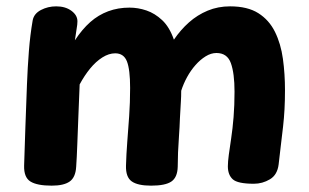

<svg xmlns="http://www.w3.org/2000/svg" viewBox="-20 -574 974 605"><path d="M83 -510Q87 -531 109 -542.5Q131 -554 157 -554Q186 -554 205 -540Q224 -526 224 -507Q224 -497 221.5 -483.5Q219 -470 216 -447Q239 -482 264.5 -504.5Q290 -527 321 -538.5Q352 -550 388 -550Q415 -550 441.5 -541Q468 -532 491 -510.5Q514 -489 528 -449Q549 -480 575.5 -503.5Q602 -527 634.5 -540.5Q667 -554 705 -554Q760 -554 794 -532.5Q828 -511 846.5 -473.5Q865 -436 871.5 -388.5Q878 -341 878 -290Q878 -257 876.5 -229.5Q875 -202 872 -175.5Q869 -149 865.5 -120.5Q862 -92 858 -56Q854 -23 830.5 -9Q807 5 780 5Q729 5 713.5 -9Q698 -23 698 -50Q698 -64 701 -86.5Q704 -109 708.5 -138.5Q713 -168 716 -205Q719 -242 719 -285Q719 -343 707.5 -375Q696 -407 662 -407Q645 -407 628 -396.5Q611 -386 596 -369Q581 -352 569.5 -331Q558 -310 551 -288Q551 -269 550 -255Q549 -241 548.5 -228.5Q548 -216 547 -202Q546 -173 544 -145.5Q542 -118 541 -93.5Q540 -69 540 -48Q539 -15 520 -2Q501 11 456 11Q414 11 395 -2.5Q376 -16 377 -52Q378 -88 381 -126.5Q384 -165 387 -208Q390 -251 390 -297Q390 -355 380 -380.5Q370 -406 343 -406Q323 -406 302.5 -393Q282 -380 264 -358Q246 -336 231 -308Q229 -258 227 -208.5Q225 -159 223.5 -117.5Q222 -76 220 -48Q218 -15 199.5 -2Q181 11 143 11Q97 11 76 -2Q55 -15 56 -52Q58 -107 60 -173.5Q62 -240 65 -309Q67 -361 71 -412.5Q75 -464 83 -510Z"/></svg>

Font: Playpen Sans
Style: Bold
Weight: 700
Designer: Laura Meseguer, Veronika Burian, José Scaglione
Foundry: TypeTogether
Version: Version 1.001